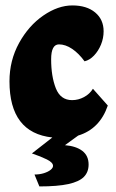

<svg xmlns="http://www.w3.org/2000/svg" viewBox="-20 -482 419 693"><path d="M262.2 7.3 214.4 42Q254.9 45.4 277.3 62.7Q299.8 80.1 299.8 111.8Q299.8 139.2 282.7 156.5Q265.6 173.8 226.6 182.4Q187.5 190.9 122.1 190.9L104.5 147.9Q123 147.9 138.4 143.1Q153.8 138.2 162.6 131.1Q171.4 124 171.4 116.7Q171.4 104.5 149.2 93.5Q127 82.5 95.2 71.8L168.9 14.2Q14.2 -2.4 14.2 -188.5Q14.2 -263.7 48.8 -326.7Q83.5 -389.6 136.5 -426Q189.5 -462.4 241.2 -462.4Q293 -462.4 323.5 -437Q354 -411.6 354 -369.1Q354 -344.2 344.5 -321Q335 -297.9 319.3 -281.5Q303.7 -265.1 285.2 -260.7Q264.2 -289.6 240.2 -305.7Q216.3 -321.8 192.9 -321.8Q164.6 -321.8 164.6 -268.1Q164.6 -206.5 181.4 -163.6Q198.2 -120.6 240.2 -120.6Q262.7 -120.6 283.2 -131.6Q303.7 -142.6 315.4 -161.6L369.1 -101.1Q340.3 -16.6 262.2 7.3Z"/></svg>

Font: Neuton ExtraBold
Style: Regular
Weight: 800
Designer: Brian M Zick
Foundry: Brian M Zick
Version: Version 1.560